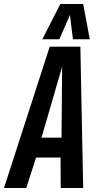

<svg xmlns="http://www.w3.org/2000/svg" viewBox="-54 -938 488 958"><path d="M-34 0 194 -705H347L361 0H249L248 -152H126L77 0ZM153 -251H253L256 -605ZM157 -742 247 -918H361L394 -742H310L295 -863L242 -742Z"/></svg>

Font: Georama Condensed SemiBold
Style: Italic
Weight: 600
Width: 3
Italic angle: -9°
Designer: Jean-Baptiste Levee
Foundry: Production Type
Version: Version 1.000